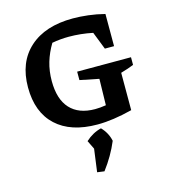

<svg xmlns="http://www.w3.org/2000/svg" viewBox="-116 -631 850 968"><g transform="rotate(-15 309.5 -147.0)"><path d="M337 9Q198 9 122 -61.5Q46 -132 46 -262Q46 -393 127.5 -466.5Q209 -540 354 -540Q391 -540 433.5 -535Q476 -530 519 -519V-351H471L435 -443Q373 -456 310 -456Q267 -456 223 -448Q197 -405 183.5 -359.5Q170 -314 170 -262Q170 -167 215 -118Q260 -69 345 -69Q371 -69 402 -74L405 -211L306 -231V-275H587V-235Q572 -229 556 -223.5Q540 -218 519 -212V-17Q417 9 337 9ZM272 241 288 122 266 77Q303 43 348 32Q380 65 389 108Q359 180 309 246Z"/></g></svg>

Font: Piazzolla SC SemiBold
Style: Regular
Weight: 600
Designer: Juan Pablo del Peral
Foundry: Huerta Tipografica
Version: Version 1.330